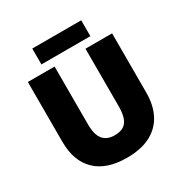

<svg xmlns="http://www.w3.org/2000/svg" viewBox="-200 -1039 1156 1206"><g transform="rotate(-30 378.5 -436.0)"><path d="M684 -284Q684 -194 650 -128Q616 -62 547.5 -26Q479 10 376 10Q228 10 150.5 -65.5Q73 -141 73 -280V-714H267V-295Q267 -219 295.5 -185Q324 -151 379 -151Q419 -151 443.5 -166Q468 -181 479.5 -213Q491 -245 491 -296V-714H684ZM557 -882V-767H202V-882Z"/></g></svg>

Font: Noto Sans Devanagari Black
Style: Regular
Weight: 900
Version: Version 2.003